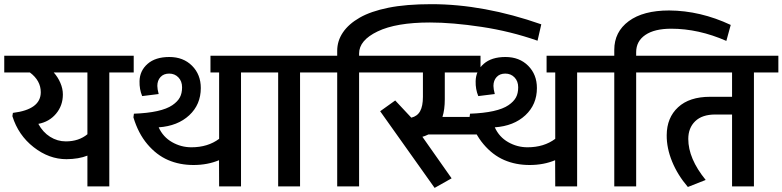

<svg xmlns="http://www.w3.org/2000/svg" viewBox="-35 -894 3753 921"><path d="M280.8 -215.8Q342.8 -215.8 384.3 -250V-546.4H222.7Q242.2 -524.9 254.4 -496.8Q266.6 -468.8 266.6 -440.9Q266.6 -387.7 233.9 -348.6Q201.2 -309.6 148.9 -299.8Q170.4 -259.8 205.3 -237.8Q240.2 -215.8 280.8 -215.8ZM384.3 0V-147.5Q342.8 -130.9 283.7 -130.4Q200.2 -130.4 126.5 -188Q52.7 -245.6 24.4 -336.9L26.9 -352.5Q160.6 -368.7 160.6 -451.7Q160.6 -507.3 108.4 -546.4H-14.6V-626.5H606.4V-546.4H489.3V0Z M1015.6 -125.5Q960.4 -102.5 893.3 -102.5Q826.2 -102.5 771 -126.5Q715.8 -150.4 671.9 -202.4Q627.9 -254.4 605 -331.1L607.4 -348.6Q739.3 -353.5 792 -389.6Q816.9 -406.7 827.6 -426.5Q838.4 -446.3 838.4 -475.3Q838.4 -504.4 820.8 -522.7Q803.2 -541 776.6 -541Q750 -541 734.9 -524.4Q719.7 -507.8 719.7 -481.9Q719.7 -467.3 726.1 -442.9L647 -433.1Q633.3 -465.8 634.3 -504.4Q635.3 -554.7 672.9 -587.6Q710.4 -620.6 777.3 -620.6Q844.2 -620.6 886.2 -578.6Q928.2 -536.6 928.2 -471.7Q928.2 -392.6 872.8 -341.1Q817.4 -289.6 726.1 -283.2Q747.1 -236.8 790.3 -212.2Q833.5 -187.5 883.3 -187.5Q961.9 -187.5 1016.1 -228V-546.4H974.6V-626.5H1238.3V-546.4H1121.1V0H1016.1Z M1299.3 0V-546.4H1209V-626.5H1521.5V-546.4H1404.3V0Z M1582.5 0V-546.4H1492.2V-626.5H1582.5V-649.9Q1582.5 -697.8 1609.9 -738.3Q1637.2 -778.8 1690.4 -809.3Q1743.7 -839.8 1828.1 -856.9Q1912.6 -874 2034.2 -874Q2285.6 -874 2561.5 -777.3L2543.5 -698.7Q2414.1 -744.1 2274.7 -765.1Q2135.3 -786.1 2027.3 -786.1Q1865.7 -786.1 1776.6 -743.4Q1687.5 -700.7 1687.5 -637.2V-626.5H1804.7V-546.4H1687.5V0Z M1993.7 -429.7V-546.4H1775.4V-626.5H2270V-546.4H2098.6V-418Q2098.6 -368.2 2087.4 -333H2335.9V-249H2020Q2001.5 -240.2 1991.2 -237.8L2131.3 -38.6L2049.8 7.3L1788.6 -360.4L1860.8 -412.1L1938 -329.6Q1966.8 -336.4 1980.2 -360.6Q1993.7 -384.8 1993.7 -429.7Z M2627.9 -125.5Q2572.8 -102.5 2505.6 -102.5Q2438.5 -102.5 2383.3 -126.5Q2328.1 -150.4 2284.2 -202.4Q2240.2 -254.4 2217.3 -331.1L2219.7 -348.6Q2351.6 -353.5 2404.3 -389.6Q2429.2 -406.7 2439.9 -426.5Q2450.7 -446.3 2450.7 -475.3Q2450.7 -504.4 2433.1 -522.7Q2415.5 -541 2388.9 -541Q2362.3 -541 2347.2 -524.4Q2332 -507.8 2332 -481.9Q2332 -467.3 2338.4 -442.9L2259.3 -433.1Q2245.6 -465.8 2246.6 -504.4Q2247.6 -554.7 2285.2 -587.6Q2322.8 -620.6 2389.6 -620.6Q2456.5 -620.6 2498.5 -578.6Q2540.5 -536.6 2540.5 -471.7Q2540.5 -392.6 2485.1 -341.1Q2429.7 -289.6 2338.4 -283.2Q2359.4 -236.8 2402.6 -212.2Q2445.8 -187.5 2495.6 -187.5Q2574.2 -187.5 2628.4 -228V-546.4H2586.9V-626.5H2850.6V-546.4H2733.4V0H2628.4Z M2911.6 0V-546.4H2821.3V-626.5H2911.6V-654.8Q2911.6 -741.2 2981 -792.5Q3050.3 -843.8 3174.8 -843.8Q3324.7 -842.8 3470.2 -774.4L3449.2 -697.8Q3315.9 -756.3 3184.6 -756.3Q3104.5 -756.3 3060.5 -726.3Q3016.6 -696.3 3016.6 -643.6V-626.5H3133.8V-546.4H3016.6V0Z M3264.2 2.9H3264.6ZM3371.1 -429.7H3476.6V-546.4H3104.5V-626.5H3698.7V-546.4H3581.5V0H3476.6V-344.7H3396Q3333 -344.7 3299.8 -312.5Q3266.6 -280.3 3266.6 -227.5Q3266.6 -133.3 3350.1 -30.8L3264.6 2.9Q3215.3 -54.7 3189 -119.1Q3162.6 -183.6 3163.1 -245.6Q3163.6 -329.6 3217.8 -379.6Q3272 -429.7 3371.1 -429.7Z"/></svg>

Font: Yantramanav Medium
Style: Regular
Weight: 500
Version: Version 1.001;PS 1.0;hotconv 1.0.72;makeotf.lib2.5.5900; ttf